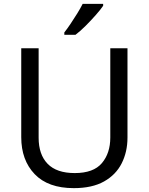

<svg xmlns="http://www.w3.org/2000/svg" viewBox="-20 -964 771 994"><path d="M640 -252Q640 -178 610 -118.5Q580 -59 518.5 -24.5Q457 10 362 10Q229 10 159.5 -62.5Q90 -135 90 -254V-714H180V-251Q180 -164 226.5 -116Q273 -68 367 -68Q464 -68 507.5 -119.5Q551 -171 551 -252V-714H640ZM514 -934Q502 -916 477 -887.5Q452 -859 423.5 -830.5Q395 -802 371 -784H313V-796Q328 -815 345.5 -841Q363 -867 380 -894.5Q397 -922 408 -944H514Z"/></svg>

Font: Noto Kufi Arabic
Style: Regular
Weight: 400
Designer: Monotype Design Team, David Williams, Khaled Hosny
Foundry: Google LLC
Version: Version 2.109; ttfautohint (v1.8.4.7-5d5b)